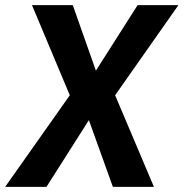

<svg xmlns="http://www.w3.org/2000/svg" viewBox="-45 -731 718 751"><path d="M330.1 -454.6 493.2 -710.9H652.8L405.3 -358.4L557.1 0H396.5L302.7 -261.2L136.7 0H-24.9L228 -358.4L80.1 -710.9H239.7Z"/></svg>

Font: Robert Sans ExtraBold
Style: Italic
Weight: 800
Italic angle: -8°
Designer: Christian Robertson (extended by Adam Twardoch)
Foundry: Google
Version: Version 12.135;April 2, 2019;FontCreator 11.5.0.2425 64-bit;